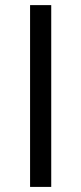

<svg xmlns="http://www.w3.org/2000/svg" viewBox="-20 -734 319 754"><path d="M98.1 0V-713.9H181.2V0Z"/></svg>

Font: f02132580
Style: Regular
Weight: 400
Foundry: Ascender Corporation
Version: Version 1.10